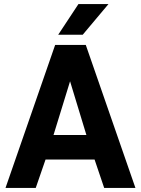

<svg xmlns="http://www.w3.org/2000/svg" viewBox="-20 -920 690 940"><path d="M250 -700H400L643 0H490L443 -139H203L155 0H7ZM403 -259 323 -522 242 -259ZM364 -900H511L385 -750H265Z"/></svg>

Font: Golos UI VF
Style: Regular
Weight: 400
Designer: A.Korolkova, Vitaly Kuzmin
Foundry: ParaType Ltd
Version: Version 2.000